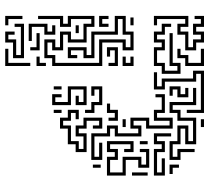

<svg xmlns="http://www.w3.org/2000/svg" viewBox="-53 -552 802 736"><g transform="rotate(90 348.0 -184.0)"><path d="M41 -373V-505H83V-475H101V-505H161V-523H131V-553H113V-523H71V-553H53V-529H41V-565H83V-535H101V-565H143V-535H173V-493H113V-463H71V-493H53V-385H77V-373ZM167 -463V-475H191V-505H221V-553H167V-565H233V-493H203V-463ZM257 -373V-385H311V-403H281V-523H251V-565H413V-499H401V-553H263V-535H293V-415H323V-373ZM437 -553V-565H467V-553ZM371 -433V-523H317V-535H383V-445H401V-475H431V-535H533V-493H473V-475H533V-445H581V-463H551V-529H563V-475H593V-433H521V-463H461V-505H521V-523H443V-463H413V-433ZM311 -433V-475H341V-493H317V-505H353V-463H323V-445H347V-433ZM101 -373V-403H71V-439H83V-415H113V-385H131V-415H173V-385H221V-415H251V-463H233V-433H107V-445H221V-475H263V-403H233V-373H161V-403H143V-373ZM611 -433V-469H623V-445H647V-433ZM491 -133V-193H461V-235H491V-313H473V-283H431V-355H461V-433H443V-373H401V-403H353V-379H341V-415H413V-385H431V-445H473V-343H443V-295H461V-325H503V-223H473V-205H503V-145H581V-163H527V-175H593V-133ZM491 -373V-439H503V-385H521V-415H563V-385H641V-403H587V-415H653V-373H551V-403H533V-373ZM521 -193V-295H563V-259H551V-283H533V-205H551V-235H593V-205H641V-253H581V-325H611V-343H563V-319H551V-355H623V-313H593V-265H653V-193H581V-223H563V-193ZM521 -319V-349H533V-319ZM641 -289V-349H653V-289ZM41 71V-25H71V-43H41V-145H83V-115H143V-43H113V-25H173V17H143V35H191V5H221V-163H131V-265H161V-283H113V-253H53V-235H113V-145H203V-103H173V-55H191V-79H203V-43H161V-115H191V-133H101V-223H41V-265H101V-295H173V-253H143V-175H233V17H203V47H131V5H161V-13H101V-55H131V-103H71V-133H53V-55H83V-13H53V71ZM47 -283V-295H77V-283ZM197 -253V-265H221V-283H197V-295H233V-253ZM437 -253V-265H467V-253ZM377 -193V-205H401V-235H443V-199H431V-223H413V-193ZM161 -193V-235H233V-199H221V-223H173V-205H197V-193ZM41 -163V-199H53V-175H71V-199H83V-163ZM401 -109V-133H371V-163H323V-145H347V-133H311V-175H383V-145H413V-109ZM431 -13V-43H401V-85H437V-73H413V-55H443V-25H461V-55H521V-85H551V-103H503V-73H461V-103H431V-175H473V-139H461V-163H443V-115H473V-85H491V-115H563V-73H533V-43H473V-13ZM611 -139V-169H623V-139ZM341 17V-19H353V5H371V-43H311V-115H383V-73H347V-85H371V-103H323V-55H383V17ZM77 -73V-85H107V-73ZM311 11V-19H323V11ZM401 11V-19H413V11ZM71 107V35H101V17H77V5H113V47H83V95H137V107ZM197 77V65H221V41H233V77ZM161 101V77H107V65H173V101ZM167 197V185H221V101H233V197ZM101 197V161H113V185H131V155H191V137H83V161H71V125H203V167H143V197ZM41 197V131H53V185H77V197Z"/></g></svg>

Font: Rubik Maze
Style: Regular
Weight: 400
Designer: Hubert and Fischer, NaN
Foundry: Hubert and Fischer, NaN
Version: Version 2.200